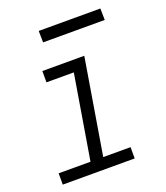

<svg xmlns="http://www.w3.org/2000/svg" viewBox="-130 -788 760 878"><g transform="rotate(-20 250.0 -349.0)"><path d="M24 0V-55H179L247 -465H114V-520H318L241 -55H374V0ZM162 -642 161 -698H461L462 -642Z"/></g></svg>

Font: Iosevka SS18 Light
Style: Italic
Weight: 300
Italic angle: -9°
Monospace: yes
Designer: Belleve Invis
Foundry: Belleve Invis
Version: Version 25.1.1; ttfautohint (v1.8.4)